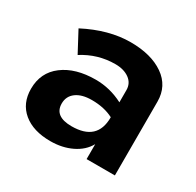

<svg xmlns="http://www.w3.org/2000/svg" viewBox="-113 -599 751 735"><g transform="rotate(30 263.0 -231.0)"><path d="M156 -137Q156 -80 232 -80Q345 -80 345 -184V-185Q305 -206 250 -206Q206 -206 181 -187.5Q156 -169 156 -137ZM116 -328 68 -418Q172 -472 268 -472Q359 -472 414.5 -433.5Q470 -395 470 -326V0H345V-66Q325 -30 283.5 -10Q242 10 190 10Q114 10 70 -26.5Q26 -63 26 -127Q26 -199 80.5 -240Q135 -281 224 -281Q287 -281 345 -251V-305Q345 -335 321 -352.5Q297 -370 259 -370Q182 -370 116 -328Z"/></g></svg>

Font: Renner*
Style: Semi
Weight: 600
Version: Version 003.000 ; ttfautohint (v0.97) -l 8 -r 50 -G 200 -x 1